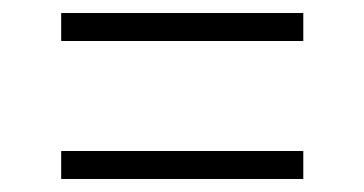

<svg xmlns="http://www.w3.org/2000/svg" viewBox="-20 -505 560 295"><path d="M74 -273H446V-230H74ZM74 -485H446V-442H74Z"/></svg>

Font: Encode Sans Normal
Style: ExtraLight
Weight: 200
Designer: Pablo Impallari, Andres Torresi
Foundry: Pablo Impallari, Andres Torresi
Version: Version 1.000; ttfautohint (v1.00) -l 8 -r 50 -G 200 -x 14 -